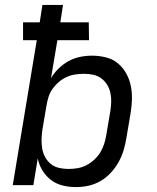

<svg xmlns="http://www.w3.org/2000/svg" viewBox="-20 -755 640 783"><path d="M290 8Q262 8 235.5 1.5Q209 -5 188 -21Q167 -37 153 -60Q139 -83 134 -109L116 0H32L130 -591H74V-664H142L153 -735H237L226 -664H342L343 -591H214L188 -436Q200 -457 219 -475.5Q238 -494 260 -506Q282 -518 306.5 -523Q331 -528 355 -528Q384 -528 412 -521Q440 -514 460.5 -497Q481 -480 494.5 -456Q508 -432 513.5 -404.5Q519 -377 518 -348Q517 -319 512 -290L495 -190Q491 -165 483.5 -140.5Q476 -116 463 -93Q450 -70 431.5 -50Q413 -30 389.5 -16.5Q366 -3 340.5 2.5Q315 8 290 8ZM259 -66Q277 -66 295.5 -69Q314 -72 331 -80.5Q348 -89 363 -102.5Q378 -116 388 -132Q398 -148 404 -166Q410 -184 413 -202L430 -302Q433 -321 433.5 -340Q434 -359 430 -377Q426 -395 416.5 -410Q407 -425 393 -435.5Q379 -446 360.5 -450Q342 -454 323 -454Q306 -454 288 -451.5Q270 -449 253 -441.5Q236 -434 221.5 -422Q207 -410 195.5 -394.5Q184 -379 178.5 -361.5Q173 -344 170 -327L153 -227Q150 -207 149.5 -187.5Q149 -168 152 -149.5Q155 -131 164 -114.5Q173 -98 187 -86.5Q201 -75 220 -70.5Q239 -66 259 -66Z"/></svg>

Font: Iosevka Extended Oblique
Style: Regular
Weight: 400
Width: 7
Italic angle: -9°
Monospace: yes
Designer: Belleve Invis
Foundry: Belleve Invis
Version: Version 32.0.1; ttfautohint (v1.8.4)